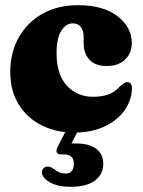

<svg xmlns="http://www.w3.org/2000/svg" viewBox="-20 -499 552 740"><path d="M488 -333Q488 -294 461.8 -269.2Q435.5 -244.5 391.5 -244.5Q347.5 -244.5 325 -268.5Q302.5 -292.5 302.5 -332V-355.5Q302.5 -381 291.2 -395Q280 -409 260.5 -409Q234.5 -409 216.2 -380.5Q198 -352 198 -294.5Q198 -211 238 -168.5Q278 -126 338 -126Q372.5 -126 397.8 -135Q423 -144 442.5 -166.5Q454 -176 460 -179.5Q466 -183 471.5 -182.5Q489 -182 488.5 -156Q486.5 -109.5 458.2 -71.2Q430 -33 380.8 -10.5Q331.5 12 266.5 12Q196 12 140 -16.2Q84 -44.5 51.8 -97Q19.5 -149.5 19.5 -222Q19.5 -295.5 51.8 -353.8Q84 -412 142.8 -445.5Q201.5 -479 280.5 -479Q378 -479 433 -436.5Q488 -394 488 -333ZM240 -7H286.5L255.5 54Q264 54 274 54Q324.5 54 351.2 74.8Q378 95.5 378 132.5Q378 173 345.8 197Q313.5 221 253.5 221Q203.5 221 174.2 204.8Q145 188.5 141.5 168Q141 157 147 150.2Q153 143.5 162 143Q170 142.5 176 145.5Q182 148.5 188.5 152.5Q209.5 170 232.5 170Q264.5 170 264.5 131Q264.5 96 226 96H214Q202 96 198.8 88.5Q195.5 81 201 69.5Z"/></svg>

Font: Fraunces 72pt Soft Black
Style: Regular
Weight: 900
Version: Version 1.000;[b76b70a41]